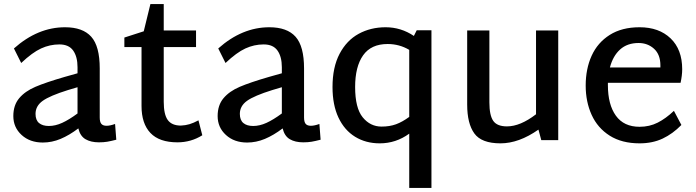

<svg xmlns="http://www.w3.org/2000/svg" viewBox="-20 -694 3447 951"><path d="M556 -2Q529 5 511 8Q493 11 470 11Q430 11 403.5 -4.5Q377 -20 368 -58Q323 -24 280 -6Q237 12 192 12Q128 12 87 -25.5Q46 -63 46 -119Q46 -173 75 -207.5Q104 -242 155.5 -264Q207 -286 300 -313L364 -331V-361Q364 -413 342.5 -443.5Q321 -474 274 -474Q227 -474 183.5 -454Q140 -434 85 -382L49 -454Q167 -559 302 -559Q390 -559 432 -512Q474 -465 474 -355V-112Q474 -90 482 -80.5Q490 -71 508 -71Q525 -71 550 -80ZM222 -70Q254 -70 288 -85.5Q322 -101 364 -132V-262L317 -248Q227 -220 191.5 -194.5Q156 -169 156 -130Q156 -99 173.5 -84.5Q191 -70 222 -70Z M982 -24Q926 11 859 11Q769 11 725 -35.5Q681 -82 681 -169V-461H596V-508L692 -539L725 -674H791V-543H951V-461H791V-190Q791 -127 811 -99.5Q831 -72 876 -72Q899 -73 919 -79Q939 -85 963 -98Z M1568 -2Q1541 5 1523 8Q1505 11 1482 11Q1442 11 1415.5 -4.5Q1389 -20 1380 -58Q1335 -24 1292 -6Q1249 12 1204 12Q1140 12 1099 -25.5Q1058 -63 1058 -119Q1058 -173 1087 -207.5Q1116 -242 1167.5 -264Q1219 -286 1312 -313L1376 -331V-361Q1376 -413 1354.5 -443.5Q1333 -474 1286 -474Q1239 -474 1195.5 -454Q1152 -434 1097 -382L1061 -454Q1179 -559 1314 -559Q1402 -559 1444 -512Q1486 -465 1486 -355V-112Q1486 -90 1494 -80.5Q1502 -71 1520 -71Q1537 -71 1562 -80ZM1234 -70Q1266 -70 1300 -85.5Q1334 -101 1376 -132V-262L1329 -248Q1239 -220 1203.5 -194.5Q1168 -169 1168 -130Q1168 -99 1185.5 -84.5Q1203 -70 1234 -70Z M2117 -544V237H2007V-32Q1941 16 1861 16Q1792 16 1739 -16.5Q1686 -49 1656.5 -111.5Q1627 -174 1627 -263Q1627 -361 1662 -427.5Q1697 -494 1756.5 -526.5Q1816 -559 1890 -559Q1966 -559 2030 -516L2044 -544ZM2007 -115V-447Q1958 -476 1900 -476Q1818 -476 1778.5 -420Q1739 -364 1739 -263Q1739 -159 1776.5 -113Q1814 -67 1870 -67Q1910 -67 1941.5 -78.5Q1973 -90 2007 -115Z M2745 -543V0H2661L2647 -52Q2550 16 2459 16Q2365 16 2329.5 -33Q2294 -82 2294 -176V-543H2404V-187Q2404 -123 2423 -95.5Q2442 -68 2491 -68Q2557 -68 2635 -128V-543Z M3318 -145 3355 -75Q3312 -31 3262 -7.5Q3212 16 3148 16Q3060 16 3000 -22Q2940 -60 2910.5 -125Q2881 -190 2881 -270Q2881 -353 2910.5 -418Q2940 -483 3000 -521Q3060 -559 3148 -559Q3244 -559 3301.5 -504Q3359 -449 3359 -351Q3359 -321 3351 -284H2991V-272Q2991 -176 3030.5 -121Q3070 -66 3148 -66Q3197 -66 3237.5 -86.5Q3278 -107 3318 -145ZM3001 -360H3251V-370Q3251 -424 3219.5 -452.5Q3188 -481 3143 -481Q3087 -481 3051.5 -449Q3016 -417 3001 -360Z"/></svg>

Font: Martel Sans SemiBold
Style: Regular
Weight: 600
Designer: Dan Reynolds and Mathieu Réguer
Foundry: Dan Reynolds and Mathieu Réguer
Version: Version 1.002; ttfautohint (v1.1) -l 5 -r 5 -G 72 -x 0 -D la